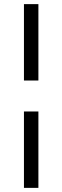

<svg xmlns="http://www.w3.org/2000/svg" viewBox="-20 -810 301 930"><path d="M96 -790H166V-420H96ZM166 100H96V-270H166Z"/></svg>

Font: A Bank Premium Light
Style: Regular
Weight: 300
Designer: Ninad Kale (Devanagari), Jonny Pinhorn (Latin), Htun Naung (Myanmar)
Foundry: Indian Type Foundry
Version: 4.004